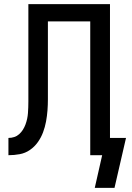

<svg xmlns="http://www.w3.org/2000/svg" viewBox="-20 -755 640 934"><path d="M441 159 477 0H419V-651H213V-335Q213 -334 213 -333.5Q213 -333 213 -333V-331Q213 -330 213 -329Q213 -328 213 -327Q213 -300 213 -272.5Q213 -245 211 -218Q209 -191 204 -164Q199 -137 189.5 -111.5Q180 -86 164 -63.5Q148 -41 125.5 -25.5Q103 -10 76 -5Q49 0 21 0V-84Q36 -84 49.5 -88.5Q63 -93 73.5 -102.5Q84 -112 91.5 -124Q99 -136 104 -149.5Q109 -163 112 -177Q115 -191 116 -205Q117 -219 117.5 -233.5Q118 -248 118 -262Q118 -280 118 -298Q118 -316 118 -335V-735H515V-84H593L537 159Z"/></svg>

Font: Iosevka Custom Medium Extended
Style: Regular
Weight: 500
Width: 7
Monospace: yes
Designer: Belleve Invis
Foundry: Belleve Invis
Version: Version 11.2.4; ttfautohint (v1.8.4)